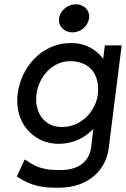

<svg xmlns="http://www.w3.org/2000/svg" viewBox="-20 -684 591 901"><path d="M320 -532C358 -532 393 -561 398 -598C403 -635 374 -664 336 -664C298 -664 262 -635 257 -598C252 -561 282 -532 320 -532ZM151 -240C161 -323 225 -397 309 -397C404 -397 450 -331 439 -240C429 -164 364 -88 270 -88C182 -88 141 -164 151 -240ZM63 -245C45 -103 142 -9 254 -9C326 -9 378 -38 418 -79L408 6C399 75 347 114 265 114C210 114 164 112 102 68L96 64L59 144L62 146C132 193 190 197 255 197C400 197 478 109 490 12L551 -471H472L464 -408C435 -448 386 -482 313 -482C171 -482 78 -363 63 -245Z"/></svg>

Font: Charger
Style: BdIt
Weight: 400
Designer: Jasper
Foundry: Cannot Into Space Fonts
Version: Version 0.98